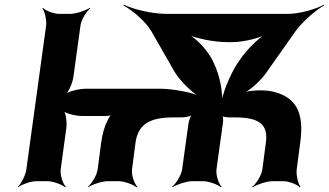

<svg xmlns="http://www.w3.org/2000/svg" viewBox="-20 -770 1398 816"><path d="M717 -271H751C766 -271 793 -276 801 -283L798 -286C790 -279 783 -257 781 -245L754 -50C751 -26 728 11 711 24L713 26C731 14 773 0 797 0H843C867 0 905 14 919 26L922 24C909 11 897 -26 900 -50L928 -252C929 -261 928 -277 924 -282L920 -279C924 -274 943 -271 955 -271H979C1078 -271 1121 -244 1110 -164L1095 -50C1092 -26 1069 11 1052 24L1054 26C1072 14 1114 0 1138 0H1184C1208 0 1243 14 1254 26L1257 24C1247 11 1238 -26 1241 -50L1256 -164C1274 -294 1237 -360 1134 -382C1098 -389 1039 -387 1011 -375V-372C1039 -383 1084 -423 1108 -456L1235 -636C1266 -679 1323 -728 1358 -747L1357 -750C1322 -731 1253 -711 1203 -711H688C626 -711 544 -731 507 -750L504 -747C541 -728 599 -679 624 -636L720 -468C745 -425 799 -373 836 -354L840 -357C803 -376 718 -393 656 -393H347C317 -393 270 -382 256 -369L257 -367C272 -379 289 -419 292 -443L322 -661C325 -685 347 -722 364 -735L362 -737C344 -725 302 -711 278 -711H232C208 -711 173 -725 162 -737L160 -735C170 -722 179 -685 176 -661L92 -50C89 -26 70 11 56 24L57 26C72 14 111 0 135 0H181C205 0 243 14 257 26L260 24C247 11 235 -26 238 -50L262 -227C265 -251 260 -291 249 -303L246 -301C256 -288 301 -277 331 -277H430C439 -277 453 -280 459 -284L457 -287C450 -283 442 -269 438 -260C424 -233 415 -201 410 -164L395 -50C392 -26 370 11 353 24L354 26C372 14 414 0 438 0H484C508 0 546 14 560 26L564 24C551 11 538 -26 541 -50L556 -164C567 -243 618 -271 717 -271ZM890 -499 881 -518C859 -560 810 -611 774 -629L772 -626C808 -608 886 -591 945 -591H967C1014 -591 1084 -608 1116 -626L1114 -629C1082 -611 1029 -560 1001 -518L988 -499C955 -448 925 -370 919 -327H923C929 -370 915 -448 890 -499Z"/></svg>

Font: Asimov
Style: EdgeWideIt
Weight: 500
Designer: Google
Version: Version 2.000980: 2014